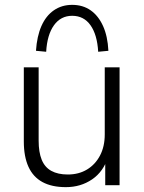

<svg xmlns="http://www.w3.org/2000/svg" viewBox="-20 -762 593 790"><path d="M251 8Q193 8 154.5 -13Q116 -34 97 -76Q78 -118 78 -180V-485H139V-183Q139 -136 151.5 -105Q164 -74 191 -59Q218 -44 259 -44Q304 -44 338 -64.5Q372 -85 391.5 -122Q411 -159 411 -209V-485H472V0H413V-117H425Q406 -56 359 -24Q312 8 251 8ZM170 -549 128 -553Q132 -613 150.5 -655Q169 -697 201.5 -719.5Q234 -742 277 -742Q321 -742 353 -719.5Q385 -697 404 -655Q423 -613 426 -553L384 -549Q380 -619 352.5 -658Q325 -697 277 -697Q230 -697 202 -658Q174 -619 170 -549Z"/></svg>

Font: Nunito Sans 12pt Light
Style: Regular
Weight: 300
Designer: Vernon Adams
Foundry: Vernon Adams
Version: Version 3.101;gftools[0.9.27]